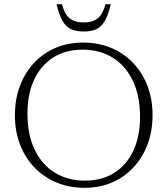

<svg xmlns="http://www.w3.org/2000/svg" viewBox="-20 -890 802 920"><path d="M377.5 -686Q451 -686 511.8 -660.8Q572.5 -635.5 617.2 -589Q662 -542.5 686.5 -478.8Q711 -415 711 -338.5Q711 -262 687 -198.2Q663 -134.5 619.2 -87.5Q575.5 -40.5 516 -15.2Q456.5 10 385 10Q312 10 251 -15.5Q190 -41 145.2 -87.2Q100.5 -133.5 76 -197.2Q51.5 -261 51.5 -337.5Q51.5 -414.5 75.5 -478.2Q99.5 -542 143.2 -588.8Q187 -635.5 246.8 -660.8Q306.5 -686 377.5 -686ZM385.5 -24.5Q469.5 -24.5 529 -62.8Q588.5 -101 619.8 -169.8Q651 -238.5 651 -329.5Q651 -431 616.5 -503Q582 -575 520.2 -613.5Q458.5 -652 377 -652Q293 -652 233.5 -613.5Q174 -575 142.8 -506.5Q111.5 -438 111.5 -346.5Q111.5 -245.5 146 -173.2Q180.5 -101 242.5 -62.8Q304.5 -24.5 385.5 -24.5ZM381 -782.5Q424 -782.5 448.5 -802.5Q473 -822.5 485.5 -870H511Q498.5 -818 482.2 -789.8Q466 -761.5 441.8 -750.2Q417.5 -739 381 -739Q344.5 -739 320.2 -750.2Q296 -761.5 279.8 -789.8Q263.5 -818 251 -870H276.5Q289 -822.5 313.5 -802.5Q338 -782.5 381 -782.5Z"/></svg>

Font: Newsreader 16pt 16pt Light
Style: Regular
Weight: 300
Version: Version 1.003